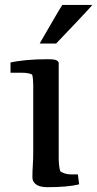

<svg xmlns="http://www.w3.org/2000/svg" viewBox="-20 -756 397 784"><path d="M209 -578.1Q185.1 -578.1 171.6 -578.1Q158.2 -578.1 151.6 -578.1Q145 -578.1 143.6 -578.4Q142.1 -578.6 142.1 -578.6Q162.1 -612.8 176.5 -637.9Q190.9 -663.1 201.7 -681.4Q212.4 -699.7 220 -712.6Q227.5 -725.6 234.4 -735.8H356.9Q356.9 -735.8 351.1 -729Q345.2 -722.2 328.9 -704.6Q312.5 -687 283.7 -656.5Q254.9 -626 209 -578.1ZM115.7 -409.7Q115.7 -420.9 114.7 -431.4Q113.8 -441.9 111.3 -451.7Q95.2 -459 69.8 -459H22.9V-501Q46.9 -506.3 85.9 -510.3Q125 -514.2 175.3 -514.2Q196.8 -514.2 205.8 -511.7Q214.8 -509.3 219.7 -501V-110.8Q219.7 -78.6 226.1 -56.6Q234.4 -50.8 245.4 -47.4Q256.3 -43.9 269.5 -43.9H297.9L303.2 -3.4Q277.8 2.9 245.6 5.6Q213.4 8.3 173.8 8.3Q163.1 8.3 152.1 6.6Q141.1 4.9 132.3 0.2Q123.5 -4.4 117.9 -12.5Q112.3 -20.5 112.3 -33.7Q112.3 -57.6 114 -81.1Q115.7 -104.5 115.7 -135.3Z"/></svg>

Font: Tienne
Style: Regular
Weight: 400
Designer: vernon adams
Foundry: vernon adams
Version: Version 1.001